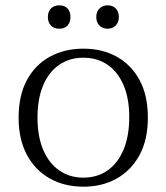

<svg xmlns="http://www.w3.org/2000/svg" viewBox="-20 -691 626 722"><path d="M294 11Q222 11 167 -20Q112 -51 81 -109Q50 -167 50 -248Q50 -332 81 -389.5Q112 -447 167 -477.5Q222 -508 294 -508Q365 -508 419.5 -477.5Q474 -447 505 -389.5Q536 -332 536 -249Q536 -166 505 -108.5Q474 -51 419.5 -20Q365 11 294 11ZM293 -23Q346 -23 384.5 -50Q423 -77 444.5 -128Q466 -179 466 -251Q466 -321 444.5 -371Q423 -421 384.5 -447.5Q346 -474 293 -474Q242 -474 203 -447.5Q164 -421 142.5 -370.5Q121 -320 121 -248Q121 -178 142.5 -127.5Q164 -77 203 -50Q242 -23 293 -23ZM385 -583Q366 -583 354 -595Q342 -607 342 -627Q342 -647 354 -659Q366 -671 385 -671Q404 -671 415.5 -659Q427 -647 427 -627Q427 -607 415 -595Q403 -583 385 -583ZM203 -583Q183 -583 171.5 -595Q160 -607 160 -627Q160 -647 171.5 -659Q183 -671 203 -671Q223 -671 234 -659Q245 -647 245 -627Q245 -607 234 -595Q223 -583 203 -583Z"/></svg>

Font: Montagu Slab 144pt Light
Style: Regular
Weight: 300
Designer: Florian Karsten
Foundry: Florian Karsten
Version: Version 1.000